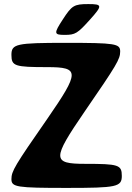

<svg xmlns="http://www.w3.org/2000/svg" viewBox="-20 -921 645 941"><path d="M394 -373C553 -604 569 -631 569 -669C569 -707 545 -711 303 -711C60 -711 36 -706 36 -652C36 -597 52 -592 212 -592C371 -592 371 -569 212 -339C52 -109 36 -82 36 -43C36 -4 61 0 307 0C552 0 577 -5 577 -59C577 -113 561 -118 398 -118C235 -118 235 -141 394 -373ZM288 -826C243 -757 244 -750 297 -750C349 -750 360 -757 422 -826C483 -894 482 -901 413 -901C343 -901 332 -894 288 -826Z"/></svg>

Font: Asimov Print
Style: A
Weight: 500
Designer: Google
Version: Version 2.000980: 2014